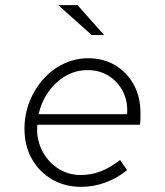

<svg xmlns="http://www.w3.org/2000/svg" viewBox="-20 -715 640 745"><path d="M295 10Q232 10 182.5 -18.5Q133 -47 104 -98Q75 -149 75 -215Q75 -271 94.5 -320.5Q114 -370 148 -408Q182 -446 227 -467.5Q272 -489 323 -489Q382 -489 427.5 -461.5Q473 -434 499 -386.5Q525 -339 525 -278Q525 -267 525 -256Q525 -245 523 -231H125Q120 -180 141 -135.5Q162 -91 202 -63.5Q242 -36 293 -36Q333 -36 369 -49.5Q405 -63 446 -94L473 -55Q436 -24 389.5 -7Q343 10 295 10ZM130 -272H473Q477 -320 457.5 -359Q438 -398 402 -420.5Q366 -443 320 -443Q274 -443 235 -420.5Q196 -398 168.5 -359.5Q141 -321 130 -272ZM336 -579 206 -695H281L384 -579Z"/></svg>

Font: Red Hat Mono
Style: Italic
Weight: 300
Italic angle: -12°
Monospace: yes
Designer: Pentagram, MCKL
Foundry: Pentagram, MCKL
Version: Version 1.023